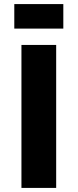

<svg xmlns="http://www.w3.org/2000/svg" viewBox="-20 -920 380 940"><path d="M85 -700H255V0H85ZM50 -780V-900H290V-780Z"/></svg>

Font: Copperplate Sans CC
Style: Bold
Weight: 700
Designer: indestructible type*
Foundry: Cowboy Collective
Version: Version 1.000